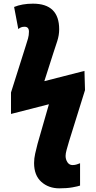

<svg xmlns="http://www.w3.org/2000/svg" viewBox="-20 -788 524 1048"><path d="M304 240Q346 240 376 234.5Q406 229 417 225V103Q409 106 399 109.5Q389 113 376 113Q358 113 348 97.5Q338 82 338 63Q338 50 343.5 30Q349 10 357 -17L444 -296L441 -401L222 -345L270 -495Q282 -531 292.5 -563.5Q303 -596 303 -628Q303 -768 160 -768Q101 -768 57 -750L80 -629Q93 -642 114 -642Q138 -642 138 -615Q138 -596 133 -578Q128 -560 121 -539L40 -283V-166L247 -219L185 -3Q178 24 172 50.5Q166 77 166 102Q166 169 205.5 204.5Q245 240 304 240Z"/></svg>

Font: Noto Sans Display SemiCondensed Black
Style: Regular
Weight: 900
Width: 4
Designer: Monotype Design Team
Foundry: Monotype Imaging Inc.
Version: Version 1.900